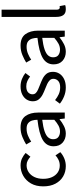

<svg xmlns="http://www.w3.org/2000/svg" viewBox="765 -1601 849 2419"><g transform="rotate(-90 1189.5 -391.5)"><path d="M306 13Q234 13 176.5 -20.5Q119 -54 85 -117.5Q51 -181 51 -271Q51 -362 87.5 -425.5Q124 -489 184 -523Q244 -557 313 -557Q366 -557 404.5 -538Q443 -519 472 -493L425 -433Q401 -454 375 -467.5Q349 -481 317 -481Q268 -481 229 -454.5Q190 -428 168 -381Q146 -334 146 -271Q146 -209 167 -162Q188 -115 226 -89Q264 -63 314 -63Q352 -63 384.5 -78.5Q417 -94 442 -117L482 -56Q445 -23 400 -5Q355 13 306 13Z M715 13Q647 13 601.5 -27.5Q556 -68 556 -141Q556 -230 636.5 -277.5Q717 -325 890 -344Q890 -379 880.5 -410.5Q871 -442 847 -461.5Q823 -481 778 -481Q731 -481 689 -463Q647 -445 615 -423L579 -486Q617 -510 672.5 -533.5Q728 -557 793 -557Q892 -557 936.5 -496Q981 -435 981 -334V0H906L898 -65H895Q856 -33 810.5 -10Q765 13 715 13ZM741 -60Q781 -60 815.5 -78.5Q850 -97 890 -132V-284Q799 -273 745 -254.5Q691 -236 668 -209Q645 -182 645 -147Q645 -101 673 -80.5Q701 -60 741 -60Z M1296 13Q1238 13 1185 -8.5Q1132 -30 1093 -62L1138 -122Q1173 -94 1211.5 -76Q1250 -58 1299 -58Q1353 -58 1379.5 -83Q1406 -108 1406 -143Q1406 -171 1387.5 -189.5Q1369 -208 1340.5 -221.5Q1312 -235 1282 -246Q1244 -260 1207.5 -279Q1171 -298 1147 -327.5Q1123 -357 1123 -403Q1123 -446 1145.5 -481Q1168 -516 1210 -536.5Q1252 -557 1311 -557Q1361 -557 1404.5 -539Q1448 -521 1479 -496L1435 -437Q1407 -458 1377.5 -471.5Q1348 -485 1312 -485Q1260 -485 1235.5 -462Q1211 -439 1211 -407Q1211 -381 1227.5 -364.5Q1244 -348 1271 -336.5Q1298 -325 1328 -313Q1368 -298 1406 -279.5Q1444 -261 1469 -230.5Q1494 -200 1494 -148Q1494 -104 1471 -67.5Q1448 -31 1404 -9Q1360 13 1296 13Z M1747 13Q1679 13 1633.5 -27.5Q1588 -68 1588 -141Q1588 -230 1668.5 -277.5Q1749 -325 1922 -344Q1922 -379 1912.5 -410.5Q1903 -442 1879 -461.5Q1855 -481 1810 -481Q1763 -481 1721 -463Q1679 -445 1647 -423L1611 -486Q1649 -510 1704.5 -533.5Q1760 -557 1825 -557Q1924 -557 1968.5 -496Q2013 -435 2013 -334V0H1938L1930 -65H1927Q1888 -33 1842.5 -10Q1797 13 1747 13ZM1773 -60Q1813 -60 1847.5 -78.5Q1882 -97 1922 -132V-284Q1831 -273 1777 -254.5Q1723 -236 1700 -209Q1677 -182 1677 -147Q1677 -101 1705 -80.5Q1733 -60 1773 -60Z M2282 13Q2231 13 2208.5 -18.5Q2186 -50 2186 -108V-796H2277V-102Q2277 -81 2285 -72Q2293 -63 2303 -63Q2307 -63 2311 -63.5Q2315 -64 2322 -65L2335 5Q2325 9 2313 11Q2301 13 2282 13Z"/></g></svg>

Font: Chiron Sans HK TT
Style: Regular
Weight: 400
Designer: Ryoko NISHIZUKA 西塚涼子 (kana, bopomofo & ideographs); Paul D. Hunt (Latin, Greek & Cyrillic); Sandoll Communications 산돌커뮤니
Foundry: Adobe
Version: Version 2.022;hotconv 1.0.109;makeotfexe 2.5.65596